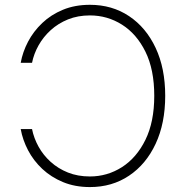

<svg xmlns="http://www.w3.org/2000/svg" viewBox="-20 -757 765 787"><path d="M348.6 -737.3Q439.5 -737.3 509 -690.9Q578.6 -644.5 617.9 -560.8Q657.2 -477.1 657.2 -364.3Q657.2 -251.5 617.9 -167.5Q578.6 -83.5 509 -36.9Q439.5 9.8 348.6 9.8Q287.6 9.8 238.5 -10.5Q189.5 -30.8 153.3 -64.7Q117.2 -98.6 95 -141.1Q72.8 -183.6 64.9 -228H111.3Q118.7 -190.9 137.9 -156Q157.2 -121.1 187.7 -93.5Q218.3 -65.9 258.5 -49.8Q298.8 -33.7 348.6 -33.7Q419.9 -33.7 480 -72Q540 -110.4 576.2 -184.1Q612.3 -257.8 612.3 -364.3Q612.3 -471.7 576.2 -544.9Q540 -618.2 480 -656Q419.9 -693.8 348.6 -693.8Q299.3 -693.8 258.8 -677.5Q218.3 -661.1 188 -633.5Q157.7 -606 138.2 -571.3Q118.7 -536.6 111.3 -499.5H64.9Q72.8 -543.9 95 -586.2Q117.2 -628.4 153.1 -662.6Q189 -696.8 238 -717Q287.1 -737.3 348.6 -737.3Z"/></svg>

Font: Inter ExtraLight
Style: Regular
Weight: 250
Designer: Rasmus Andersson
Foundry: rsms
Version: Version 4.001;git-66647c0bb